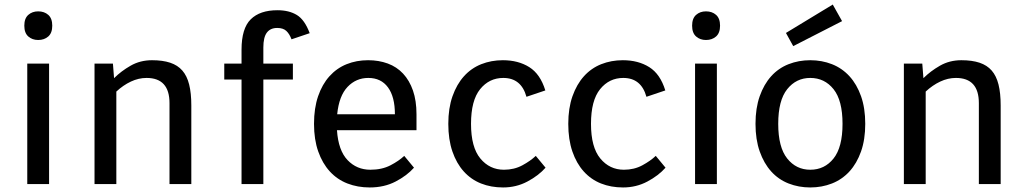

<svg xmlns="http://www.w3.org/2000/svg" viewBox="-20 -810 4514 845"><path d="M196 0H100V-530H196ZM87 -697Q87 -729 104.5 -744.5Q122 -760 148 -760Q175 -760 192.5 -744.5Q210 -729 210 -697Q210 -665 192.5 -649.5Q175 -634 148 -634Q122 -634 104.5 -649.5Q87 -665 87 -697Z M477 -530 482 -466Q513 -497 555 -521Q597 -545 649 -545Q696 -545 729 -534Q762 -523 782.5 -499.5Q803 -476 812.5 -438Q822 -400 822 -346V0H726V-356Q726 -467 625 -467Q590 -467 556 -451Q522 -435 492 -407V0H396V-530Z M967 -530H1043V-591Q1043 -685 1083.5 -725Q1124 -765 1201 -765Q1252 -765 1286.5 -744Q1321 -723 1343 -664L1263 -637Q1254 -661 1240 -674Q1226 -687 1200 -687Q1170 -687 1154.5 -666.5Q1139 -646 1139 -601V-530H1269V-460H1139V0H1043V-460H967Z M1610 -63Q1661 -63 1698.5 -82.5Q1736 -102 1759 -124L1802 -72Q1771 -37 1721 -11Q1671 15 1607 15Q1554 15 1509 -2.5Q1464 -20 1431.5 -55.5Q1399 -91 1380.5 -143.5Q1362 -196 1362 -265Q1362 -334 1380 -386.5Q1398 -439 1430 -474.5Q1462 -510 1505.5 -527.5Q1549 -545 1600 -545Q1647 -545 1686.5 -530.5Q1726 -516 1754 -486Q1782 -456 1797.5 -411.5Q1813 -367 1813 -307V-237H1463Q1469 -148 1509.5 -105.5Q1550 -63 1610 -63ZM1601 -467Q1547 -467 1509.5 -427.5Q1472 -388 1464 -307H1718Q1718 -384 1687.5 -425.5Q1657 -467 1601 -467Z M2297 -384Q2274 -467 2195 -467Q2133 -467 2093 -417.5Q2053 -368 2053 -265Q2053 -162 2094 -112.5Q2135 -63 2198 -63Q2243 -63 2279 -82.5Q2315 -102 2338 -124L2381 -72Q2350 -37 2301 -11Q2252 15 2194 15Q2141 15 2097 -2.5Q2053 -20 2021 -55.5Q1989 -91 1971 -143.5Q1953 -196 1953 -265Q1953 -334 1971.5 -386.5Q1990 -439 2022 -474.5Q2054 -510 2098 -527.5Q2142 -545 2193 -545Q2261 -545 2309.5 -514.5Q2358 -484 2380 -412Z M2825 -384Q2802 -467 2723 -467Q2661 -467 2621 -417.5Q2581 -368 2581 -265Q2581 -162 2622 -112.5Q2663 -63 2726 -63Q2771 -63 2807 -82.5Q2843 -102 2866 -124L2909 -72Q2878 -37 2829 -11Q2780 15 2722 15Q2669 15 2625 -2.5Q2581 -20 2549 -55.5Q2517 -91 2499 -143.5Q2481 -196 2481 -265Q2481 -334 2499.5 -386.5Q2518 -439 2550 -474.5Q2582 -510 2626 -527.5Q2670 -545 2721 -545Q2789 -545 2837.5 -514.5Q2886 -484 2908 -412Z M3135 0H3039V-530H3135ZM3026 -697Q3026 -729 3043.5 -744.5Q3061 -760 3087 -760Q3114 -760 3131.5 -744.5Q3149 -729 3149 -697Q3149 -665 3131.5 -649.5Q3114 -634 3087 -634Q3061 -634 3043.5 -649.5Q3026 -665 3026 -697Z M3305 0ZM3305 -265Q3305 -334 3323.5 -386.5Q3342 -439 3374 -474.5Q3406 -510 3450.5 -527.5Q3495 -545 3546 -545Q3597 -545 3641.5 -527.5Q3686 -510 3718.5 -474.5Q3751 -439 3769.5 -386.5Q3788 -334 3788 -265Q3788 -196 3769.5 -143.5Q3751 -91 3718.5 -55.5Q3686 -20 3641.5 -2.5Q3597 15 3546 15Q3495 15 3450.5 -2.5Q3406 -20 3374 -55.5Q3342 -91 3323.5 -143.5Q3305 -196 3305 -265ZM3405 -265Q3405 -162 3444.5 -112.5Q3484 -63 3546 -63Q3609 -63 3648.5 -112.5Q3688 -162 3688 -265Q3688 -368 3648.5 -417.5Q3609 -467 3546 -467Q3484 -467 3444.5 -417.5Q3405 -368 3405 -265ZM3645 -790 3686 -717 3471 -607 3439 -665Z M4039 -530 4044 -466Q4075 -497 4117 -521Q4159 -545 4211 -545Q4258 -545 4291 -534Q4324 -523 4344.5 -499.5Q4365 -476 4374.5 -438Q4384 -400 4384 -346V0H4288V-356Q4288 -467 4187 -467Q4152 -467 4118 -451Q4084 -435 4054 -407V0H3958V-530Z"/></svg>

Font: Orienta
Style: Regular
Weight: 400
Designer: Eduardo Rodriguez Tunni
Foundry: Eduardo Rodriguez Tunni
Version: Version 1.001